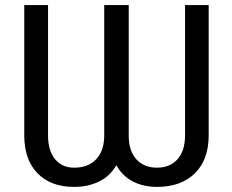

<svg xmlns="http://www.w3.org/2000/svg" viewBox="-20 -731 919 761"><path d="M807.1 -710.9V-194.3Q807.1 -97.7 752.2 -43.9Q697.3 9.8 602.1 9.8Q548.8 9.8 507.1 -11.5Q465.3 -32.7 441.4 -76.2Q416 -32.7 372.6 -11.5Q329.1 9.8 273.9 9.8Q181.6 9.8 129.2 -43.7Q76.7 -97.2 76.2 -192.4V-710.9H170.4V-193.8Q170.4 -133.8 198.2 -100.1Q226.1 -66.4 273.9 -66.4Q329.6 -66.4 361.3 -99.9Q393.1 -133.3 393.1 -193.8V-710.9H490.2V-193.8Q490.2 -132.8 520.5 -99.6Q550.8 -66.4 602.1 -66.4Q653.8 -66.4 683.6 -99.9Q713.4 -133.3 713.4 -194.3V-710.9Z"/></svg>

Font: SteelSelectRoboto
Style: Roboto-Regular
Weight: 400
Designer: Google
Version: Version 2.137; 2017